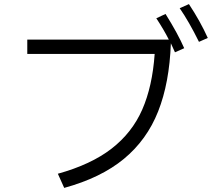

<svg xmlns="http://www.w3.org/2000/svg" viewBox="-20 -887 1040 936"><path d="M901 -867Q956 -784 993 -702L950 -683Q901 -782 856 -847ZM787 -819Q847 -723 878 -652L833 -632L813 -676Q806 -483 751 -344Q696 -205 584 -112.5Q472 -20 293 29L262 -40Q424 -85 524 -162.5Q624 -240 673.5 -353Q723 -466 734 -624H113V-694H803Q780 -740 742 -798Z"/></svg>

Font: IBM Plex Sans SC
Style: Regular
Weight: 400
Designer: Mike Abbink; Paul van der Laan; Pieter van Rosmalen; Eunyou Noh; Wujin Sim; Chorong Kim; Dohee Lee; Yejin We; Jinhee Kim
Foundry: Sandoll Inc.
Version: Version 1.000